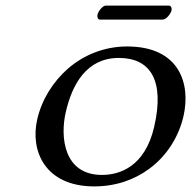

<svg xmlns="http://www.w3.org/2000/svg" viewBox="-20 -656 683 686"><path d="M561.3 -586C574.3 -586 590.1 -607 592.9 -619C594.3 -625 592.8 -636 582.8 -636H357.8C346.8 -636 331.2 -616 328.4 -604C326.8 -597 328.3 -586 337.3 -586ZM113.1 -230C86.8 -116 141.7 10 316.7 10C395.7 10 461.5 -15 512 -52C579.3 -101 619.7 -172 635.4 -240C662.2 -356 622.1 -490 434.1 -490C353.1 -490 280.2 -460 224.1 -412C169 -364 129.3 -300 113.1 -230ZM404.7 -449C518.7 -449 568.7 -367 530.9 -203C497.9 -60 407.2 -31 344.2 -31C207.2 -31 194.6 -167 214.9 -255C237.7 -354 288.6 -449 404.7 -449Z"/></svg>

Font: Linux Libertine Mono O
Style: Mono Oblique
Weight: 400
Italic angle: -13°
Designer: Philipp H. Poll
Foundry: Philipp H. Poll
Version: Version 5.1.7